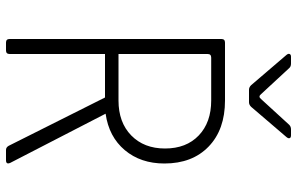

<svg xmlns="http://www.w3.org/2000/svg" viewBox="-195 -795 990 640"><g transform="rotate(90 300.0 -475.0)"><path d="M122 0Q110 0 110 -12V-718Q110 -730 122 -730H315Q412 -730 468.5 -675.5Q525 -621 525 -528Q525 -449 480.5 -396Q436 -343 359 -332L523 -14Q529 0 514 0H480Q471 0 466 -9L305 -330H160V-12Q160 0 148 0ZM160 -375H315Q388 -375 431.5 -417.5Q475 -460 475 -530Q475 -601 431.5 -642.5Q388 -684 315 -684H172Q160 -684 160 -672ZM279 -810Q271 -810 264 -817L163 -935Q158 -941 160 -945.5Q162 -950 169 -950H192Q202 -950 207 -944L294 -850Q302 -840 310 -850L396 -944Q402 -950 411 -950H431Q439 -950 440.5 -945.5Q442 -941 437 -935L336 -817Q329 -810 321 -810Z"/></g></svg>

Font: Pitagon Sans Mono Thin
Style: Regular
Weight: 100
Monospace: yes
Designer: Travis Tran
Foundry: Pitagon
Version: Version 1.001; ttfautohint (v1.8.4.7-5d5b);gftools[0.9.26]